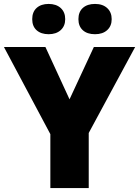

<svg xmlns="http://www.w3.org/2000/svg" viewBox="-20 -952 704 972"><path d="M332 -449.2 455.1 -713.9H664.1L429.2 -278.8V0H234.9V-272.9L0 -713.9H210ZM143.1 -855Q143.1 -891.6 165.5 -911.9Q188 -932.1 226.1 -932.1Q264.6 -932.1 287.4 -911.4Q310.1 -890.6 310.1 -855Q310.1 -820.3 287.4 -799.6Q264.6 -778.8 226.1 -778.8Q188 -778.8 165.5 -798.8Q143.1 -818.8 143.1 -855ZM377 -855Q377 -891.6 399.4 -911.9Q421.9 -932.1 460.9 -932.1Q500 -932.1 522.7 -911.1Q545.4 -890.1 545.4 -855Q545.4 -820.3 522.7 -799.6Q500 -778.8 460.9 -778.8Q421.4 -778.8 399.2 -799.1Q377 -819.3 377 -855Z"/></svg>

Font: OpenSansExtrabold
Style: Regular
Weight: 800
Foundry: Ascender Corporation
Version: Version 1.10